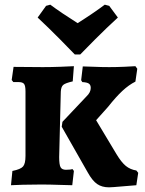

<svg xmlns="http://www.w3.org/2000/svg" viewBox="-20 -789 620 821"><path d="M60 -438H37L30 -447L38 -503L163 -502Q199 -502 239.5 -503.5Q280 -505 296 -506L291 -441Q260 -434 250.5 -426Q241 -418 240 -397L233 -117Q233 -85 239 -74Q245 -63 262 -63Q273 -63 280.5 -64Q288 -65 290 -66L296 -58L289 3Q273 3 232.5 1.5Q192 0 156 0Q115 0 77.5 1Q40 2 27 3L33 -58Q68 -65 78.5 -77Q89 -89 89 -122V-398Q89 -422 83 -430Q77 -438 60 -438ZM350 -377Q368 -394 368 -413Q368 -426 360 -431.5Q352 -437 332 -438L327 -446L334 -505Q347 -505 380.5 -503.5Q414 -502 447 -502Q478 -502 512 -503.5Q546 -505 559 -506L567 -495L559 -440Q531 -426 503.5 -400.5Q476 -375 442 -332L391 -275L478 -130Q499 -95 518 -79.5Q537 -64 563 -60L571 -50L563 3Q547 4 502.5 8Q458 12 446 12Q416 12 395.5 -2Q375 -16 355 -52L244 -247L247 -268ZM141 -714 177 -764 195 -769Q242 -734 312 -690Q383 -735 428 -769L447 -764L484 -714Q436 -670 386.5 -620.5Q337 -571 323 -556H300Q286 -571 237 -620.5Q188 -670 141 -714Z"/></svg>

Font: Alegreya SC ExtraBold
Style: Regular
Weight: 800
Designer: Juan Pablo del Peral
Foundry: Huerta Tipografica
Version: Version 2.007; ttfautohint (v1.6)